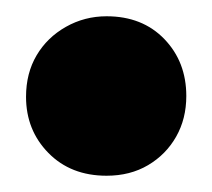

<svg xmlns="http://www.w3.org/2000/svg" viewBox="-20 -395 261 236"><path d="M111 -179Q67 -179 39.5 -207Q12 -235 12 -276Q12 -305 25 -327Q38 -349 61 -362Q84 -375 111 -375Q155 -375 182 -347Q209 -319 209 -277Q209 -249 196.5 -227Q184 -205 162 -192Q140 -179 111 -179Z"/></svg>

Font: Mona Sans Expanded Black
Style: Regular
Weight: 900
Width: 7
Designer: Deni Anggara
Foundry: GitHub
Version: Version 2.000